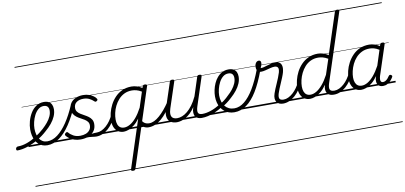

<svg xmlns="http://www.w3.org/2000/svg" viewBox="-278 -1442 5026 2384"><g transform="rotate(-10 2235.5 -250.0)"><path d="M-143 17Q-152 17 -155.5 9.5Q-159 2 -157 -7Q-155 -16 -148 -23.5Q-141 -31 -128 -31Q-73 -31 -13 -52.5Q47 -74 105 -111Q163 -148 211 -192Q246 -224 274.5 -258.5Q303 -293 319.5 -329.5Q336 -366 336 -402Q336 -435 320 -452.5Q304 -470 270 -470Q260 -470 255.5 -477Q251 -484 252.5 -494Q254 -504 261.5 -511.5Q269 -519 282 -519Q321 -519 345 -505Q369 -491 380 -466.5Q391 -442 391 -410Q391 -365 372 -321Q353 -277 319 -235.5Q285 -194 241 -157Q186 -106 119 -67Q52 -28 -15.5 -5.5Q-83 17 -143 17ZM0 490H444V500H0ZM0 -20H444V0H0ZM0 -505H444V-500H0ZM0 -1010H444V-1000H0Z M235 18Q200 18 172 7Q144 -4 122.5 -24.5Q101 -45 86.5 -73.5Q72 -102 64.5 -137Q57 -172 57 -211Q57 -260 71.5 -314Q86 -368 114 -414.5Q142 -461 184.5 -490Q227 -519 282 -519Q292 -519 295.5 -511.5Q299 -504 296.5 -494Q294 -484 287.5 -477Q281 -470 271 -470Q232 -470 202 -444Q172 -418 152 -378.5Q132 -339 121.5 -295Q111 -251 111 -213Q111 -174 119.5 -140.5Q128 -107 144 -82.5Q160 -58 185 -44Q210 -30 243 -30Q309 -30 372.5 -77.5Q436 -125 496 -214Q556 -303 608 -426Q612 -435 622.5 -435.5Q633 -436 640.5 -429.5Q648 -423 643 -410Q588 -279 523.5 -182.5Q459 -86 386.5 -34Q314 18 235 18ZM444 490H469V500H444ZM444 -20H469V0H444ZM444 -505H469V-500H444ZM444 -1010H469V-1000H444Z M727 -9Q761 -20 787 -24.5Q813 -29 832.5 -30Q852 -31 868 -31Q877 -31 880.5 -23.5Q884 -16 881.5 -7Q879 2 871.5 9.5Q864 17 852 17Q832 17 810 13Q788 9 761.5 8Q735 7 699 13ZM654 19Q609 19 573 6.5Q537 -6 512 -25Q487 -44 475 -61Q470 -69 471.5 -76.5Q473 -84 482 -92Q492 -100 499.5 -101Q507 -102 514 -93Q535 -67 571 -47Q607 -27 657 -27Q696 -27 727.5 -39Q759 -51 777.5 -75.5Q796 -100 796 -135Q796 -162 781.5 -180.5Q767 -199 744.5 -213Q722 -227 696.5 -240Q671 -253 648.5 -270Q626 -287 611.5 -311Q597 -335 597 -372Q597 -417 619.5 -449.5Q642 -482 683 -500.5Q724 -519 777 -519Q819 -519 852 -507Q885 -495 907.5 -478.5Q930 -462 939 -446Q945 -437 944 -430.5Q943 -424 933 -417Q925 -411 918 -410.5Q911 -410 904 -417Q878 -442 846.5 -457.5Q815 -473 772 -473Q718 -473 685 -448Q652 -423 652 -377Q652 -349 666.5 -330Q681 -311 704 -296.5Q727 -282 752.5 -268.5Q778 -255 800.5 -238.5Q823 -222 837.5 -199Q852 -176 852 -142Q852 -89 825 -53Q798 -17 753 1Q708 19 654 19ZM469 490H998V500H469ZM469 -20H998V0H469ZM469 -505H998V-500H469ZM469 -1010H998V-1000H469Z M852 17Q841 17 836.5 9.5Q832 2 833.5 -7Q835 -16 843.5 -23.5Q852 -31 867 -31Q897 -31 927.5 -45.5Q958 -60 986.5 -85.5Q1015 -111 1039 -145Q1063 -179 1080 -217Q1085 -228 1093.5 -228Q1102 -228 1109 -220.5Q1116 -213 1112 -203Q1093 -157 1065.5 -117Q1038 -77 1004.5 -47Q971 -17 932.5 0Q894 17 852 17ZM998 490V500ZM998 -20V0ZM998 -505V-500ZM998 -1010V-1000Z M1511 17Q1477 17 1449 0Q1421 -17 1410 -47L1434 -92Q1445 -63 1469 -47Q1493 -31 1527 -31Q1536 -31 1539.5 -23.5Q1543 -16 1541 -7Q1539 2 1531 9.5Q1523 17 1511 17ZM1198 17Q1157 17 1127 -3Q1097 -23 1081 -59.5Q1065 -96 1065 -146Q1065 -190 1077.5 -241Q1090 -292 1115 -341Q1140 -390 1178.5 -430.5Q1217 -471 1269 -495Q1321 -519 1387 -519Q1421 -519 1456 -508Q1491 -497 1519 -477L1526 -495Q1529 -506 1535.5 -510.5Q1542 -515 1556 -515Q1574 -515 1578.5 -507.5Q1583 -500 1579 -488L1259 496Q1255 506 1249 510.5Q1243 515 1228 515Q1216 515 1208 510Q1200 505 1204 494L1401 -112Q1365 -63 1328 -35Q1291 -7 1258 5Q1225 17 1198 17ZM1123 -150Q1123 -114 1132.5 -87.5Q1142 -61 1162 -47Q1182 -33 1213 -33Q1248 -33 1287 -55.5Q1326 -78 1365.5 -124.5Q1405 -171 1443 -243L1505 -434Q1470 -455 1440.5 -462.5Q1411 -470 1384 -470Q1330 -470 1288 -449.5Q1246 -429 1214.5 -394Q1183 -359 1162.5 -317Q1142 -275 1132.5 -231.5Q1123 -188 1123 -150ZM998 490H1658V500H998ZM998 -20H1658V0H998ZM998 -505H1658V-500H998ZM998 -1010H1658V-1000H998Z M1512 17Q1501 17 1496.5 9.5Q1492 2 1493.5 -7Q1495 -16 1503.5 -23.5Q1512 -31 1527 -31Q1558 -31 1590.5 -46.5Q1623 -62 1657 -91.5Q1691 -121 1726 -162.5Q1761 -204 1796 -257Q1803 -268 1812 -266.5Q1821 -265 1825.5 -257Q1830 -249 1824 -239Q1787 -178 1749.5 -130Q1712 -82 1673.5 -49.5Q1635 -17 1594.5 0Q1554 17 1512 17ZM1658 490V500ZM1658 -20V0ZM1658 -505V-500ZM1658 -1010V-1000Z M1869 16Q1822 16 1790 -5Q1758 -26 1750 -68.5Q1742 -111 1763 -176L1868 -494Q1872 -506 1878.5 -510.5Q1885 -515 1898 -515Q1915 -515 1921 -509Q1927 -503 1923 -491L1816 -167Q1802 -125 1804 -94.5Q1806 -64 1825.5 -48.5Q1845 -33 1883 -33Q1911 -33 1943.5 -45.5Q1976 -58 2009.5 -85.5Q2043 -113 2075.5 -156.5Q2108 -200 2137 -262L2213 -496Q2217 -508 2223 -512Q2229 -516 2243 -516Q2259 -516 2265.5 -510.5Q2272 -505 2268 -493L2151 -134Q2134 -81 2143.5 -56Q2153 -31 2198 -31Q2208 -31 2211.5 -23.5Q2215 -16 2213.5 -7Q2212 2 2204 9.5Q2196 17 2182 17Q2156 17 2136.5 9.5Q2117 2 2105 -12Q2093 -26 2089.5 -47Q2086 -68 2089 -94L2100 -135Q2072 -92 2041.5 -63Q2011 -34 1980.5 -16.5Q1950 1 1921.5 8.5Q1893 16 1869 16ZM1658 490H2329V500H1658ZM1658 -20H2329V0H1658ZM1658 -505H2329V-500H1658ZM1658 -1010H2329V-1000H1658Z M2181 17Q2169 17 2165 9.5Q2161 2 2164 -7Q2167 -16 2176 -23.5Q2185 -31 2197 -31Q2247 -31 2306 -51Q2365 -71 2425 -110Q2432 -115 2439 -111.5Q2446 -108 2450 -100.5Q2454 -93 2453 -84.5Q2452 -76 2445 -72Q2397 -42 2350.5 -22Q2304 -2 2261 7.5Q2218 17 2181 17ZM2328 490V500ZM2328 -20V0ZM2328 -505V-500ZM2328 -1010V-1000Z M2423 -105Q2457 -124 2489 -148.5Q2521 -173 2547 -200Q2582 -231 2608 -264Q2634 -297 2649.5 -332Q2665 -367 2665 -402Q2665 -435 2649 -452.5Q2633 -470 2599 -470Q2589 -470 2584.5 -477Q2580 -484 2581.5 -494Q2583 -504 2590.5 -511.5Q2598 -519 2611 -519Q2650 -519 2674 -505Q2698 -491 2709 -466.5Q2720 -442 2720 -410Q2720 -367 2702.5 -325Q2685 -283 2653.5 -243Q2622 -203 2580 -166Q2550 -137 2515 -111.5Q2480 -86 2443 -65ZM2329 490H2773V500H2329ZM2329 -20H2773V0H2329ZM2329 -505H2773V-500H2329ZM2329 -1010H2773V-1000H2329Z M2593 18Q2556 18 2524 7Q2492 -4 2467 -25Q2442 -46 2424 -75Q2406 -104 2397 -140Q2388 -176 2388 -217Q2388 -256 2397 -298Q2406 -340 2423.5 -379.5Q2441 -419 2468 -450.5Q2495 -482 2530.5 -500.5Q2566 -519 2611 -519Q2621 -519 2624.5 -511.5Q2628 -504 2626 -494Q2624 -484 2617 -477Q2610 -470 2600 -470Q2561 -470 2531.5 -445.5Q2502 -421 2482 -382Q2462 -343 2451.5 -300Q2441 -257 2441 -219Q2441 -178 2452 -143Q2463 -108 2483.5 -83Q2504 -58 2533.5 -44Q2563 -30 2601 -30Q2667 -30 2729 -80Q2791 -130 2848 -225Q2905 -320 2957 -458Q2960 -466 2968 -467.5Q2976 -469 2984 -466Q2992 -463 2997 -456Q3002 -449 2998 -439Q2943 -288 2880.5 -186Q2818 -84 2746.5 -33Q2675 18 2593 18ZM2773 490H2786V500H2773ZM2773 -20H2786V0H2773ZM2773 -505H2786V-500H2773ZM2773 -1010H2786V-1000H2773Z M3207 17Q3179 17 3158.5 7.5Q3138 -2 3126 -20Q3114 -38 3112.5 -64.5Q3111 -91 3123 -126Q3130 -149 3143 -179.5Q3156 -210 3170.5 -243Q3185 -276 3198.5 -309.5Q3212 -343 3221 -373Q3233 -420 3220 -436.5Q3207 -453 3180 -453Q3156 -453 3125 -445Q3094 -437 3062.5 -428.5Q3031 -420 3002 -420Q2984 -420 2972 -428.5Q2960 -437 2954 -452.5Q2948 -468 2948 -489Q2948 -508 2954 -524.5Q2960 -541 2972 -551Q2984 -561 2999 -561Q3014 -561 3020.5 -552Q3027 -543 3027 -529Q3027 -517 3021.5 -499Q3016 -481 3008 -466Q3025 -464 3047.5 -470Q3070 -476 3095.5 -484Q3121 -492 3147.5 -498Q3174 -504 3197 -504Q3228 -504 3249 -490.5Q3270 -477 3277 -446.5Q3284 -416 3271 -365Q3263 -337 3249.5 -304.5Q3236 -272 3221.5 -238Q3207 -204 3194 -173Q3181 -142 3174 -118Q3160 -72 3171 -51.5Q3182 -31 3221 -31Q3231 -31 3235.5 -23.5Q3240 -16 3238 -7Q3236 2 3228.5 9.5Q3221 17 3207 17ZM2785 490H3353V500H2785ZM2785 -20H3353V0H2785ZM2785 -505H3353V-500H2785ZM2785 -1010H3353V-1000H2785Z M3206 17Q3195 17 3190.5 9.5Q3186 2 3187.5 -7Q3189 -16 3197.5 -23.5Q3206 -31 3221 -31Q3251 -31 3281.5 -45.5Q3312 -60 3340.5 -85.5Q3369 -111 3393 -145Q3417 -179 3434 -217Q3439 -228 3447.5 -228Q3456 -228 3463 -220.5Q3470 -213 3466 -203Q3447 -157 3419.5 -117Q3392 -77 3358.5 -47Q3325 -17 3286.5 0Q3248 17 3206 17ZM3352 490V500ZM3352 -20V0ZM3352 -505V-500ZM3352 -1010V-1000Z M3547 17Q3506 17 3475.5 -3Q3445 -23 3429 -59.5Q3413 -96 3413 -146Q3413 -190 3425.5 -241Q3438 -292 3463 -341Q3488 -390 3527 -430.5Q3566 -471 3618 -495Q3670 -519 3736 -519Q3769 -519 3804.5 -508Q3840 -497 3868 -477L4037 -994Q4041 -1006 4047.5 -1010.5Q4054 -1015 4067 -1015Q4086 -1015 4090.5 -1007.5Q4095 -1000 4091 -988L3812 -134Q3795 -81 3805.5 -56Q3816 -31 3860 -31Q3869 -31 3873 -23.5Q3877 -16 3875.5 -7Q3874 2 3866.5 9.5Q3859 17 3845 17Q3819 17 3800 10Q3781 3 3769 -10.5Q3757 -24 3752 -43.5Q3747 -63 3750 -89L3758 -123Q3720 -69 3682 -38.5Q3644 -8 3609.5 4.5Q3575 17 3547 17ZM3562 -33Q3597 -33 3635.5 -55.5Q3674 -78 3714 -124.5Q3754 -171 3792 -243L3855 -434Q3819 -455 3789 -462.5Q3759 -470 3732 -470Q3679 -470 3636.5 -449.5Q3594 -429 3563 -394Q3532 -359 3511.5 -317Q3491 -275 3481 -231.5Q3471 -188 3471 -150Q3471 -114 3481 -87.5Q3491 -61 3511 -47Q3531 -33 3562 -33ZM3353 490H3994V500H3353ZM3353 -20H3994V0H3353ZM3353 -505H3994V-500H3353ZM3353 -1010H3994V-1000H3353Z M3848 17Q3837 17 3832.5 9.5Q3828 2 3829.5 -7Q3831 -16 3839.5 -23.5Q3848 -31 3863 -31Q3893 -31 3923.5 -45.5Q3954 -60 3982.5 -85.5Q4011 -111 4035 -145Q4059 -179 4076 -217Q4081 -228 4089.5 -228Q4098 -228 4105 -220.5Q4112 -213 4108 -203Q4089 -157 4061.5 -117Q4034 -77 4000.5 -47Q3967 -17 3928.5 0Q3890 17 3848 17ZM3994 490V500ZM3994 -20V0ZM3994 -505V-500ZM3994 -1010V-1000Z M4194 17Q4152 17 4122 -3Q4092 -23 4075.5 -59.5Q4059 -96 4059 -146Q4059 -191 4071.5 -242.5Q4084 -294 4110 -343Q4136 -392 4174.5 -432Q4213 -472 4265 -495.5Q4317 -519 4383 -519Q4416 -519 4451 -508Q4486 -497 4514 -477L4520 -495Q4524 -507 4530.5 -511Q4537 -515 4550 -515Q4569 -515 4573.5 -507.5Q4578 -500 4574 -488L4450 -111Q4443 -86 4443 -68Q4443 -50 4451 -40.5Q4459 -31 4474 -31Q4491 -31 4506.5 -40Q4522 -49 4535 -63.5Q4548 -78 4557 -93Q4562 -100 4569.5 -103.5Q4577 -107 4587 -100Q4599 -94 4599.5 -86Q4600 -78 4595 -71Q4584 -51 4565.5 -31Q4547 -11 4522.5 3Q4498 17 4467 17Q4445 17 4429 10Q4413 3 4403.5 -10Q4394 -23 4391 -41Q4388 -59 4391 -81Q4394 -91 4396.5 -100.5Q4399 -110 4402 -119Q4364 -67 4326.5 -37Q4289 -7 4255 5Q4221 17 4194 17ZM4117 -150Q4117 -115 4127 -88.5Q4137 -62 4157 -47.5Q4177 -33 4209 -33Q4244 -33 4282.5 -55.5Q4321 -78 4360.5 -124.5Q4400 -171 4439 -243L4500 -433Q4465 -455 4436 -462.5Q4407 -470 4379 -470Q4325 -470 4282.5 -449Q4240 -428 4209 -394Q4178 -360 4157.5 -317.5Q4137 -275 4127 -231.5Q4117 -188 4117 -150ZM3994 490H4629V500H3994ZM3994 -20H4629V0H3994ZM3994 -505H4629V-500H3994ZM3994 -1010H4629V-1000H3994Z"/></g></svg>

Font: Playwrite BE VLG Guides
Style: Regular
Weight: 400
Designer: Veronika Burian, José Scaglione
Foundry: TypeTogether
Version: Version 1.003